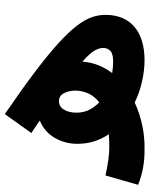

<svg xmlns="http://www.w3.org/2000/svg" viewBox="69 -684 623 801"><g transform="rotate(-90 380.5 -283.5)"><path d="M529 8Q489 8 443 -2Q397 -12 353 -33Q308 -12 258 -1.5Q208 9 159 8Q77 9 10 -19L49 -155Q80 -148 111 -143.5Q142 -139 167 -139Q195 -139 221 -141Q202 -169 191.5 -201.5Q181 -234 181 -273Q181 -323 205.5 -366Q230 -409 278 -429Q254 -446 226 -464L305 -575Q410 -503 482.5 -448Q555 -393 601.5 -350.5Q648 -308 673.5 -274.5Q699 -241 709 -212.5Q719 -184 719 -156Q719 -77 669.5 -34.5Q620 8 529 8ZM311 -276Q311 -246 323 -222.5Q335 -199 354 -181Q379 -200 391 -226.5Q403 -253 403 -280Q403 -308 392 -328.5Q381 -349 359 -349Q336 -349 323.5 -328Q311 -307 311 -276ZM581 -165Q581 -181 570 -200.5Q559 -220 524 -251Q521 -215 508.5 -184Q496 -153 476 -127Q501 -123 525 -123Q556 -123 568.5 -134.5Q581 -146 581 -165Z"/></g></svg>

Font: Noto Sans Arabic SemCond ExtBd
Style: Regular
Weight: 800
Width: 4
Designer: Monotype Design Team, Nadine Chahine, Nizar Qandah and Khaled Hosny
Foundry: Monotype Imaging Inc.
Version: Version 2.012; ttfautohint (v1.8.4.7-5d5b)